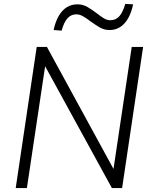

<svg xmlns="http://www.w3.org/2000/svg" viewBox="-20 -958 775 978"><path d="M60 0 167 -719H219L566 -83H556L651 -719H709L602 0H550L202 -635H212L117 0ZM294 -802 253 -805Q262 -847 279 -876.5Q296 -906 320 -921Q344 -936 375 -936Q402 -936 426 -922Q450 -908 472 -891Q490 -877 507 -866Q524 -855 542 -855Q571 -855 589 -876.5Q607 -898 618 -938L658 -936Q645 -873 614 -839Q583 -805 538 -805Q510 -805 486 -819.5Q462 -834 440 -850Q422 -864 404 -874.5Q386 -885 369 -885Q341 -885 323 -864Q305 -843 294 -802Z"/></svg>

Font: Nunitoga
Style: Light Italic
Weight: 300
Italic angle: -9°
Designer: Vernon Adams
Foundry: Vernon Adams
Version: Version 1.0